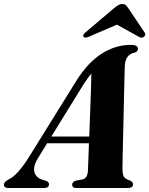

<svg xmlns="http://www.w3.org/2000/svg" viewBox="-64 -934 742 954"><path d="M125 -148.5Q99 -107 107.2 -78.5Q115.5 -50 148.5 -40.5L166 -35Q179.5 -29 179.5 -19Q179.5 0 155.5 0H-22.5Q-44.5 0 -44.5 -16Q-44.5 -24 -39.2 -29.8Q-34 -35.5 -19.5 -43.5Q2.5 -53.5 28.8 -83.2Q55 -113 82 -157L317.5 -536Q375 -626 443 -668.5Q511 -711 585.5 -711Q605.5 -711 613.5 -705.8Q621.5 -700.5 621.5 -691.5Q621.5 -680 608 -673.5Q584 -669 570.5 -652.5Q557 -636 556 -604Q555.5 -587.5 554.5 -547.8Q553.5 -508 552.2 -455Q551 -402 549.8 -345Q548.5 -288 547.2 -236Q546 -184 545.2 -146Q544.5 -108 544.5 -93.5Q545 -68 551.2 -56.5Q557.5 -45 584.5 -36Q597 -29 597 -18.5Q597 0 572 0H314.5Q294.5 0 294.5 -16.5Q294.5 -30 313 -36.5L346.5 -42.5Q360 -46 366.2 -58.2Q372.5 -70.5 373 -88Q373.5 -105 375 -140.5Q376.5 -176 378 -222H170ZM350.5 -514 191 -255.5H379.5Q381.5 -311 383.8 -370.2Q386 -429.5 387.8 -481.8Q389.5 -534 390 -568.5Q383 -560.5 373.2 -547.2Q363.5 -534 350.5 -514ZM378.5 -752Q359 -743 351.5 -750.5Q348.5 -753.5 350 -759.5Q351.5 -765.5 360 -772.5L503.5 -894Q515.5 -903.5 524.2 -908.8Q533 -914 544 -914Q555 -914 560.8 -908.8Q566.5 -903.5 573 -894L654.5 -772.5Q659.5 -765.5 657.2 -759.5Q655 -753.5 650.5 -750.5Q639 -742.5 624.5 -752L517 -811.5Z"/></svg>

Font: Fraunces 72pt
Style: Bold Italic
Weight: 700
Italic angle: -16°
Version: Version 1.000;[b76b70a41]